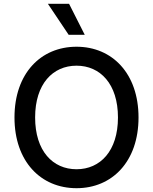

<svg xmlns="http://www.w3.org/2000/svg" viewBox="-20 -984 808 1014"><path d="M711.6 -363.6C711.6 -596.2 572.4 -737.2 384.2 -737.2C195.3 -737.2 56.5 -596.2 56.5 -363.6C56.5 -131.4 195.3 9.9 384.2 9.9C572.4 9.9 711.6 -131 711.6 -363.6ZM165.5 -363.6C165.5 -540.8 258.9 -637.1 384.2 -637.1C509.2 -637.1 603 -540.8 603 -363.6C603 -186.4 509.2 -90.2 384.2 -90.2C258.9 -90.2 165.5 -186.4 165.5 -363.6ZM233 -963.8 342.7 -800.1H427.6L344.8 -963.8Z"/></svg>

Font: Margiela Sans Medium
Style: Regular
Weight: 500
Designer: Stefan Endress, Andreas Faust
Version: Version 1.100;FEAKit 1.0